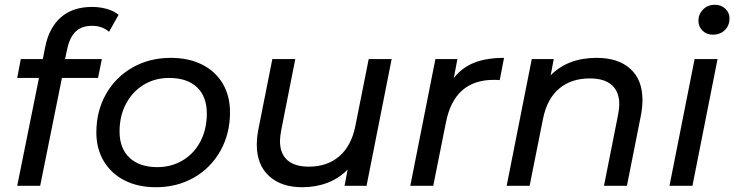

<svg xmlns="http://www.w3.org/2000/svg" viewBox="-20 -777 3071 803"><path d="M261 -572 252 -530H406L390 -451H239L148 0H52L143 -451H52L67 -530H159L169 -580Q185 -661 234.5 -704.5Q284 -748 365 -748Q398 -748 427.5 -739.5Q457 -731 476 -715L436 -644Q408 -669 365 -669Q322 -669 297 -645.5Q272 -622 261 -572Z M383 -223Q383 -312 423 -383Q463 -454 534 -494.5Q605 -535 694 -535Q769 -535 825 -507Q881 -479 911.5 -427.5Q942 -376 942 -307Q942 -218 902 -146.5Q862 -75 791.5 -34.5Q721 6 632 6Q557 6 501 -22.5Q445 -51 414 -103Q383 -155 383 -223ZM845 -302Q845 -373 804 -412Q763 -451 687 -451Q628 -451 581 -422.5Q534 -394 507 -343Q480 -292 480 -227Q480 -157 521.5 -117.5Q563 -78 638 -78Q697 -78 744.5 -106.5Q792 -135 818.5 -186Q845 -237 845 -302Z M1618 -530 1513 0H1421L1434 -68Q1398 -31 1349.5 -12.5Q1301 6 1244 6Q1156 6 1105 -41Q1054 -88 1054 -172Q1054 -200 1060 -233L1119 -530H1215L1156 -232Q1151 -205 1151 -187Q1151 -135 1181.5 -107.5Q1212 -80 1272 -80Q1348 -80 1398.5 -123Q1449 -166 1466 -249L1522 -530Z M2088 -535 2070 -442Q2061 -443 2045 -443Q1880 -443 1845 -265L1792 0H1696L1801 -530H1893L1878 -451Q1913 -495 1964 -515Q2015 -535 2088 -535Z M2667 -359Q2667 -330 2661 -297L2602 0H2506L2565 -297Q2570 -324 2570 -341Q2570 -393 2539 -421Q2508 -449 2447 -449Q2369 -449 2318.5 -406.5Q2268 -364 2251 -280L2195 0H2099L2204 -530H2296L2283 -462Q2355 -535 2475 -535Q2566 -535 2616.5 -489Q2667 -443 2667 -359Z M2885 -530H2981L2876 0H2780ZM2901 -690Q2901 -718 2920.5 -737.5Q2940 -757 2970 -757Q2996 -757 3013.5 -740.5Q3031 -724 3031 -701Q3031 -670 3011.5 -651Q2992 -632 2961 -632Q2935 -632 2918 -649Q2901 -666 2901 -690Z"/></svg>

Font: Idrija
Style: Italic
Weight: 500
Italic angle: -11.3°
Designer: Julieta Ulanovsky
Foundry: Julieta Ulanovsky
Version: Version 7.200